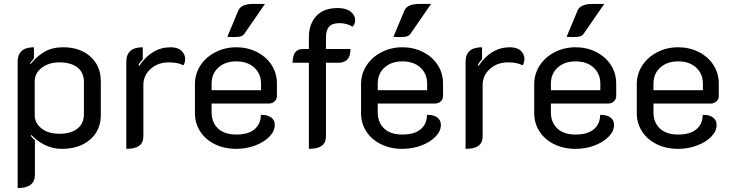

<svg xmlns="http://www.w3.org/2000/svg" viewBox="-20 -750 3730 979"><path d="M70 -438Q70 -471 90.5 -490Q111 -509 153 -509V-453L133 -427L136 -423Q167 -463 207 -486Q247 -509 302 -509Q388 -509 441 -461.5Q494 -414 494 -335V-164Q494 -85 439 -38Q384 9 296 9Q249 9 209.5 -10.5Q170 -30 140 -62L137 -57Q144 -47 158 -35V141Q158 209 70 209ZM408 -168V-331Q408 -380 375 -406Q342 -432 282 -432Q229 -432 193 -404.5Q157 -377 157 -336V-163Q157 -123 191 -95.5Q225 -68 283 -68Q342 -68 375 -94.5Q408 -121 408 -168Z M711 -317V-55Q711 -22 689.5 -6.5Q668 9 624 9V-435Q624 -509 708 -509V-448Q692 -431 686 -418L690 -414Q754 -509 850 -509Q886 -509 905 -491.5Q924 -474 924 -449Q924 -431 915 -417Q887 -432 841 -432Q785 -432 748 -398.5Q711 -365 711 -317Z M974 -173V-321Q974 -374 1002.5 -417Q1031 -460 1079.5 -484.5Q1128 -509 1185 -509Q1242 -509 1289.5 -485Q1337 -461 1364.5 -419Q1392 -377 1392 -324V-260Q1392 -244 1380 -233Q1368 -222 1351 -222H1059V-177Q1059 -126 1091.5 -95Q1124 -64 1185 -64Q1246 -64 1278 -91Q1310 -118 1310 -164Q1340 -166 1360.5 -152.5Q1381 -139 1381 -113Q1381 -81 1353.5 -53Q1326 -25 1281 -8Q1236 9 1185 9Q1124 9 1076 -14.5Q1028 -38 1001 -79.5Q974 -121 974 -173ZM1311 -290V-324Q1311 -374 1276.5 -405.5Q1242 -437 1185 -437Q1128 -437 1093.5 -405.5Q1059 -374 1059 -324V-290ZM1195 -696Q1209 -730 1272 -730H1331L1229 -582Q1221 -569 1209 -565Q1197 -561 1171 -561L1139 -562Z M1555 -430H1472Q1472 -500 1524 -500H1555V-561Q1555 -626 1592 -667.5Q1629 -709 1703 -709Q1745 -709 1768 -690.5Q1791 -672 1791 -648Q1791 -627 1778 -614Q1747 -632 1711 -632Q1674 -632 1658 -614Q1642 -596 1642 -557V-500H1767Q1767 -464 1751.5 -447Q1736 -430 1704 -430H1642V-55Q1642 -22 1620.5 -6.5Q1599 9 1555 9Z M1821 -173V-321Q1821 -374 1849.5 -417Q1878 -460 1926.5 -484.5Q1975 -509 2032 -509Q2089 -509 2136.5 -485Q2184 -461 2211.5 -419Q2239 -377 2239 -324V-260Q2239 -244 2227 -233Q2215 -222 2198 -222H1906V-177Q1906 -126 1938.5 -95Q1971 -64 2032 -64Q2093 -64 2125 -91Q2157 -118 2157 -164Q2187 -166 2207.5 -152.5Q2228 -139 2228 -113Q2228 -81 2200.5 -53Q2173 -25 2128 -8Q2083 9 2032 9Q1971 9 1923 -14.5Q1875 -38 1848 -79.5Q1821 -121 1821 -173ZM2158 -290V-324Q2158 -374 2123.5 -405.5Q2089 -437 2032 -437Q1975 -437 1940.5 -405.5Q1906 -374 1906 -324V-290ZM2042 -696Q2056 -730 2119 -730H2178L2076 -582Q2068 -569 2056 -565Q2044 -561 2018 -561L1986 -562Z M2441 -317V-55Q2441 -22 2419.5 -6.5Q2398 9 2354 9V-435Q2354 -509 2438 -509V-448Q2422 -431 2416 -418L2420 -414Q2484 -509 2580 -509Q2616 -509 2635 -491.5Q2654 -474 2654 -449Q2654 -431 2645 -417Q2617 -432 2571 -432Q2515 -432 2478 -398.5Q2441 -365 2441 -317Z M2704 -173V-321Q2704 -374 2732.5 -417Q2761 -460 2809.5 -484.5Q2858 -509 2915 -509Q2972 -509 3019.5 -485Q3067 -461 3094.5 -419Q3122 -377 3122 -324V-260Q3122 -244 3110 -233Q3098 -222 3081 -222H2789V-177Q2789 -126 2821.5 -95Q2854 -64 2915 -64Q2976 -64 3008 -91Q3040 -118 3040 -164Q3070 -166 3090.5 -152.5Q3111 -139 3111 -113Q3111 -81 3083.5 -53Q3056 -25 3011 -8Q2966 9 2915 9Q2854 9 2806 -14.5Q2758 -38 2731 -79.5Q2704 -121 2704 -173ZM3041 -290V-324Q3041 -374 3006.5 -405.5Q2972 -437 2915 -437Q2858 -437 2823.5 -405.5Q2789 -374 2789 -324V-290ZM2925 -696Q2939 -730 3002 -730H3061L2959 -582Q2951 -569 2939 -565Q2927 -561 2901 -561L2869 -562Z M3227 -173V-321Q3227 -374 3255.5 -417Q3284 -460 3332.5 -484.5Q3381 -509 3438 -509Q3495 -509 3542.5 -485Q3590 -461 3617.5 -419Q3645 -377 3645 -324V-260Q3645 -244 3633 -233Q3621 -222 3604 -222H3312V-177Q3312 -126 3344.5 -95Q3377 -64 3438 -64Q3499 -64 3531 -91Q3563 -118 3563 -164Q3593 -166 3613.5 -152.5Q3634 -139 3634 -113Q3634 -81 3606.5 -53Q3579 -25 3534 -8Q3489 9 3438 9Q3377 9 3329 -14.5Q3281 -38 3254 -79.5Q3227 -121 3227 -173ZM3564 -290V-324Q3564 -374 3529.5 -405.5Q3495 -437 3438 -437Q3381 -437 3346.5 -405.5Q3312 -374 3312 -324V-290Z"/></svg>

Font: K2D
Style: Regular
Weight: 400
Version: Version 1.000; ttfautohint (v1.6)